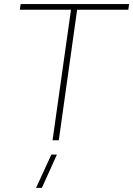

<svg xmlns="http://www.w3.org/2000/svg" viewBox="-20 -680 646 931"><path d="M606 -660.2 602.1 -632.8H354L265.1 0H234.9L324.2 -632.8H76.2L80.1 -660.2ZM154.8 231 229 69.8H255.9L183.1 231Z"/></svg>

Font: Human Sans ExtraLight
Style: Italic
Weight: 200
Italic angle: -8°
Designer: Tim Radville
Foundry: Continuum
Version: Version 1.000;FEAKit 1.0